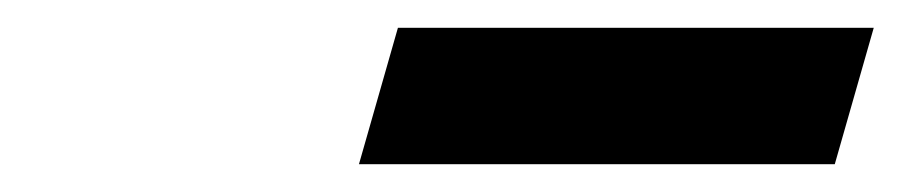

<svg xmlns="http://www.w3.org/2000/svg" viewBox="-20 -711 654 138"><path d="M238 -593 266 -691H608L580 -593Z"/></svg>

Font: Intel One Mono Light
Style: Italic
Weight: 300
Italic angle: -16°
Monospace: yes
Designer: Fred Shallcrass
Foundry: Frere-Jones Type LLC
Version: Version 1.004